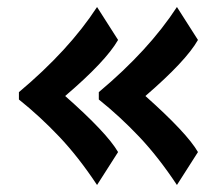

<svg xmlns="http://www.w3.org/2000/svg" viewBox="-20 -536 621 548"><path d="M34 -252V-273Q177 -393 257 -516L317 -422Q282 -361 166 -262Q285 -157 317 -102L257 -8Q204 -88 149 -146Q94 -204 34 -252ZM262 -252V-273Q405 -393 485 -516L545 -422Q511 -362 395 -262Q514 -156 545 -102L485 -8Q432 -88 377 -146Q322 -204 262 -252Z"/></svg>

Font: Trirong Bold
Style: Regular
Weight: 700
Designer: Katatrad Team
Foundry: CadsonDemak
Version: Version 1.000